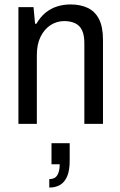

<svg xmlns="http://www.w3.org/2000/svg" viewBox="-20 -558 542 865"><path d="M63 0V-526H131L138 -451H144Q162 -482 185.5 -501Q209 -520 237.5 -529Q266 -538 298 -538Q342 -538 375 -522.5Q408 -507 426 -472Q444 -437 444 -378V0H360V-363Q360 -391 354 -410Q348 -429 336.5 -440.5Q325 -452 307.5 -457.5Q290 -463 269 -463Q236 -463 208 -445Q180 -427 163 -393Q146 -359 146 -310V0ZM202 287V249Q227 249 238 231.5Q249 214 249 182H212V87H294V165Q294 209 283 235.5Q272 262 251.5 274.5Q231 287 202 287Z"/></svg>

Font: Archivo SemiCondensed
Style: Regular
Weight: 400
Width: 4
Designer: Hector Gatti
Foundry: Omnibus-Type
Version: Version 2.001